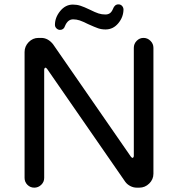

<svg xmlns="http://www.w3.org/2000/svg" viewBox="-20 -863 824 889"><path d="M234.4 -748Q234.4 -782.2 258.8 -812Q283.2 -841.8 317.4 -841.8Q335.9 -841.8 352.5 -836.4Q369.1 -831.1 395.5 -818.4Q420.9 -805.7 436 -800.8Q451.2 -795.9 467.8 -795.9Q480.5 -795.9 488.8 -801.8Q497.1 -807.6 502.9 -821.3Q510.7 -842.8 528.3 -842.8Q538.1 -842.8 544.4 -836.4Q550.8 -830.1 551.8 -820.3Q551.8 -784.2 527.8 -755.4Q503.9 -726.6 468.8 -726.6Q450.2 -726.6 434.6 -731.9Q418.9 -737.3 388.7 -751Q363.3 -763.7 348.6 -768.6Q334 -773.4 318.4 -773.4Q293.9 -773.4 281.2 -743.2Q275.4 -724.6 257.8 -724.6Q249 -724.6 241.7 -731.4Q234.4 -738.3 234.4 -748ZM93.8 -39.1V-622.1Q93.8 -648.4 112.8 -668Q131.8 -687.5 158.2 -687.5H170.9Q202.1 -687.5 225.6 -658.2L585.9 -137.7Q590.8 -131.8 593.8 -131.8Q595.7 -131.8 597.7 -134.8Q599.6 -137.7 599.6 -141.6V-641.6Q599.6 -660.2 612.8 -673.8Q626 -687.5 644.5 -687.5Q663.1 -687.5 676.8 -673.8Q690.4 -660.2 690.4 -641.6V-58.6Q690.4 -32.2 670.9 -13.2Q651.4 5.9 625 5.9H613.3Q597.7 5.9 583.5 -1.5Q569.3 -8.8 560.5 -20.5L198.2 -543.9Q193.4 -549.8 190.4 -549.8Q188.5 -549.8 186.5 -546.9Q184.6 -543.9 184.6 -540V-39.1Q184.6 -20.5 170.9 -7.3Q157.2 5.9 138.7 5.9Q120.1 5.9 106.9 -7.3Q93.8 -20.5 93.8 -39.1Z"/></svg>

Font: KTXP_ComRound
Style: Medium
Weight: 500
Version: Version 1.01;May 16, 2022;FontCreator 13.0.0.2683 64-bit